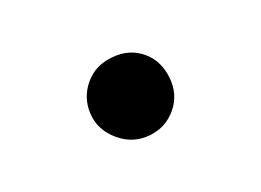

<svg xmlns="http://www.w3.org/2000/svg" viewBox="-37 -377 323 238"><g transform="rotate(20 125.0 -258.0)"><path d="M125 -204.1Q101.1 -204.1 85.9 -220Q70.8 -235.8 70.8 -257.8Q70.8 -278.8 87.2 -295.4Q103.5 -312 125 -312Q145.5 -312 162.4 -295.9Q179.2 -279.8 179.2 -257.8Q179.2 -235.8 163.6 -220Q147.9 -204.1 125 -204.1Z"/></g></svg>

Font: Linux Biolinum G
Style: Regular
Weight: 400
Designer: Philipp H. Poll
Foundry: Philipp H. Poll
Version: Version 1.1.0 ; ttfautohint (v1.6)